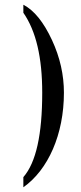

<svg xmlns="http://www.w3.org/2000/svg" viewBox="-20 -620 345 814"><path d="M79 174C184 100 251 -50 251 -227C251 -301 235 -376 200 -451C165 -526 125 -576 79 -600V-566C133 -488 159 -376 159 -227C159 -50 133 69 79 131Z"/></svg>

Font: linja pona
Style: Regular
Weight: 400
Foundry: jan Same & David A Roberts
Version: Version 4.9